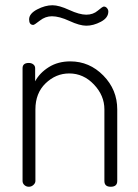

<svg xmlns="http://www.w3.org/2000/svg" viewBox="-20 -712 528 732"><path d="M66 -22V-452Q66 -472 90 -472Q100 -472 107 -466.5Q114 -461 114 -452V-402Q131 -434 166 -456Q201 -478 248 -478Q321 -478 374 -424Q427 -370 427 -295V-22Q427 0 402 0Q378 0 378 -22V-295Q378 -348 338 -390Q298 -432 244 -432Q193 -432 154 -394.5Q115 -357 115 -295V-22Q115 -14 107.5 -7Q100 0 90 0Q80 0 73 -6.5Q66 -13 66 -22ZM91 -638Q91 -660 121.5 -676Q152 -692 180 -692Q205 -692 244 -674Q283 -656 309 -656Q335 -656 353 -671.5Q371 -687 376 -687Q383 -687 388 -681Q393 -675 393 -668Q393 -644 364.5 -629Q336 -614 309 -614Q284 -614 245 -632Q206 -650 178 -650Q153 -650 132 -633.5Q111 -617 107 -617Q91 -617 91 -638Z"/></svg>

Font: Terminal Dosis
Style: Light
Weight: 300
Designer: EdgarTolentino, PabloImpallari, IginoMarini
Foundry: EdgarTolentino, PabloImpallari, IginoMarini
Version: Version 1.006